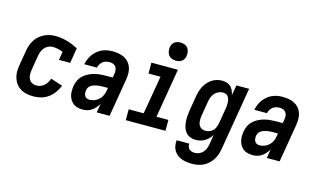

<svg xmlns="http://www.w3.org/2000/svg" viewBox="-108 -1091 2716 1636"><g transform="rotate(15 1250.0 -273.5)"><path d="M215 8Q192 8 170 5Q148 2 127.5 -5.5Q107 -13 89.5 -25.5Q72 -38 59.5 -54.5Q47 -71 39 -91Q31 -111 27.5 -133Q24 -155 25.5 -177.5Q27 -200 31 -223L53 -353Q57 -378 65.5 -402Q74 -426 88.5 -448.5Q103 -471 123.5 -488.5Q144 -506 168 -517.5Q192 -529 217 -533.5Q242 -538 267 -538Q294 -538 320.5 -533.5Q347 -529 371.5 -522Q396 -515 419.5 -505Q443 -495 465 -483L443 -349H344L356 -423Q336 -431 314 -436.5Q292 -442 269 -442Q256 -442 242.5 -439Q229 -436 217.5 -429Q206 -422 196 -411Q186 -400 179.5 -388Q173 -376 169 -363Q165 -350 163 -337L141 -207Q138 -186 138.5 -164.5Q139 -143 148 -125Q157 -107 175 -97.5Q193 -88 215 -88Q232 -88 250 -94.5Q268 -101 282.5 -114Q297 -127 306.5 -143.5Q316 -160 322 -177L427 -143Q414 -110 393 -81Q372 -52 343.5 -31Q315 -10 281.5 -1Q248 8 215 8Z M649 8Q628 8 606.5 3.5Q585 -1 568.5 -12.5Q552 -24 540.5 -41.5Q529 -59 523.5 -79Q518 -99 518 -121Q518 -143 521 -164Q525 -190 536.5 -215Q548 -240 568 -259Q588 -278 612.5 -290.5Q637 -303 663 -310Q689 -317 714.5 -319.5Q740 -322 766 -322H825L831 -355Q834 -371 832.5 -387.5Q831 -404 822.5 -417Q814 -430 799 -436Q784 -442 767 -442Q752 -442 736 -438Q720 -434 707 -424Q694 -414 685.5 -399.5Q677 -385 673 -369H562Q567 -393 576 -415Q585 -437 599.5 -457Q614 -477 633.5 -493.5Q653 -510 675.5 -520Q698 -530 721 -534Q744 -538 767 -538Q794 -538 820.5 -533.5Q847 -529 870 -517.5Q893 -506 910 -487Q927 -468 935.5 -444Q944 -420 944.5 -393Q945 -366 941 -339L884 0H771L784 -80Q774 -61 759.5 -44.5Q745 -28 727.5 -15.5Q710 -3 689.5 2.5Q669 8 649 8ZM683 -88Q705 -88 727 -96.5Q749 -105 766 -121.5Q783 -138 792.5 -159.5Q802 -181 805 -203L809 -226H766Q753 -226 740 -225Q727 -224 714 -222Q701 -220 688 -215.5Q675 -211 663 -204Q651 -197 643.5 -185Q636 -173 634 -160Q632 -147 633 -134Q634 -121 640 -110Q646 -99 657.5 -93.5Q669 -88 683 -88Z M1027 0V-96H1159L1217 -434H1111V-530H1345L1272 -96H1377V0ZM1308 -600Q1288 -600 1270.5 -607Q1253 -614 1242.5 -628Q1232 -642 1229 -661Q1226 -680 1229 -700Q1231 -713 1238 -725.5Q1245 -738 1256.5 -746Q1268 -754 1281 -757Q1294 -760 1308 -760Q1327 -760 1344.5 -753Q1362 -746 1372.5 -732Q1383 -718 1386 -699Q1389 -680 1386 -660Q1384 -647 1377 -634.5Q1370 -622 1358.5 -614Q1347 -606 1333.5 -603Q1320 -600 1308 -600Z M1668 213Q1644 213 1620.5 210Q1597 207 1575.5 199Q1554 191 1536 177Q1518 163 1506.5 143.5Q1495 124 1491 100.5Q1487 77 1490 53H1602Q1600 67 1604 80Q1608 93 1617.5 101.5Q1627 110 1640.5 113.5Q1654 117 1668 117Q1687 117 1706 108.5Q1725 100 1738.5 84.5Q1752 69 1759 50Q1766 31 1769 12L1783 -72Q1772 -54 1756.5 -38.5Q1741 -23 1722.5 -12Q1704 -1 1683.5 3.5Q1663 8 1643 8Q1617 8 1594 -1.5Q1571 -11 1556 -29.5Q1541 -48 1534 -71.5Q1527 -95 1525 -120Q1523 -145 1525 -171Q1527 -197 1531 -223L1553 -353Q1557 -376 1563.5 -398Q1570 -420 1581.5 -441.5Q1593 -463 1609.5 -481.5Q1626 -500 1646.5 -513Q1667 -526 1690 -532Q1713 -538 1736 -538Q1758 -538 1777.5 -531.5Q1797 -525 1811 -511Q1825 -497 1833 -478.5Q1841 -460 1845 -440L1861 -530H1973L1879 28Q1875 53 1866.5 77Q1858 101 1844 123Q1830 145 1810 163Q1790 181 1766.5 192.5Q1743 204 1718 208.5Q1693 213 1668 213ZM1706 -88Q1723 -88 1740.5 -94.5Q1758 -101 1771 -114.5Q1784 -128 1791 -145.5Q1798 -163 1801 -180L1823 -310Q1826 -324 1827 -338.5Q1828 -353 1827.5 -367Q1827 -381 1824 -394.5Q1821 -408 1814 -419Q1807 -430 1794.5 -436Q1782 -442 1767 -442Q1748 -442 1728.5 -433.5Q1709 -425 1695 -409.5Q1681 -394 1673.5 -375Q1666 -356 1663 -337L1641 -207Q1639 -193 1638 -179.5Q1637 -166 1638.5 -152.5Q1640 -139 1644.5 -127Q1649 -115 1658 -106Q1667 -97 1679.5 -92.5Q1692 -88 1706 -88Z M2149 8Q2128 8 2106.5 3.5Q2085 -1 2068.5 -12.5Q2052 -24 2040.5 -41.5Q2029 -59 2023.5 -79Q2018 -99 2018 -121Q2018 -143 2021 -164Q2025 -190 2036.5 -215Q2048 -240 2068 -259Q2088 -278 2112.5 -290.5Q2137 -303 2163 -310Q2189 -317 2214.5 -319.5Q2240 -322 2266 -322H2325L2331 -355Q2334 -371 2332.5 -387.5Q2331 -404 2322.5 -417Q2314 -430 2299 -436Q2284 -442 2267 -442Q2252 -442 2236 -438Q2220 -434 2207 -424Q2194 -414 2185.5 -399.5Q2177 -385 2173 -369H2062Q2067 -393 2076 -415Q2085 -437 2099.5 -457Q2114 -477 2133.5 -493.5Q2153 -510 2175.5 -520Q2198 -530 2221 -534Q2244 -538 2267 -538Q2294 -538 2320.5 -533.5Q2347 -529 2370 -517.5Q2393 -506 2410 -487Q2427 -468 2435.5 -444Q2444 -420 2444.5 -393Q2445 -366 2441 -339L2384 0H2271L2284 -80Q2274 -61 2259.5 -44.5Q2245 -28 2227.5 -15.5Q2210 -3 2189.5 2.5Q2169 8 2149 8ZM2183 -88Q2205 -88 2227 -96.5Q2249 -105 2266 -121.5Q2283 -138 2292.5 -159.5Q2302 -181 2305 -203L2309 -226H2266Q2253 -226 2240 -225Q2227 -224 2214 -222Q2201 -220 2188 -215.5Q2175 -211 2163 -204Q2151 -197 2143.5 -185Q2136 -173 2134 -160Q2132 -147 2133 -134Q2134 -121 2140 -110Q2146 -99 2157.5 -93.5Q2169 -88 2183 -88Z"/></g></svg>

Font: iosevka_custom_sans_ss08
Style: Bold Italic
Weight: 700
Italic angle: -10°
Designer: Belleve Invis
Foundry: Belleve Invis
Version: Version 10.3.0; ttfautohint (v1.8.3)